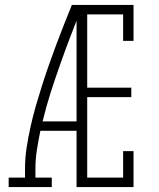

<svg xmlns="http://www.w3.org/2000/svg" viewBox="-20 -755 640 775"><path d="M15 0V-38H81V-74Q81 -117 87.5 -159.5Q94 -202 103.5 -244.5Q113 -287 125 -328.5Q137 -370 150 -411Q163 -452 177.5 -493Q192 -534 207 -574.5Q222 -615 238 -655Q254 -695 270 -735H289V-728L309 -720Q286 -665 264.5 -608.5Q243 -552 223 -495.5Q203 -439 184.5 -381.5Q166 -324 152 -265H289V-227H143Q135 -189 129 -150.5Q123 -112 123 -74V-38H189V0ZM289 0V-735H519V-590H477V-697H332V-401H510V-363H332V-38H477V-145H519V0Z"/></svg>

Font: Iosevka Curly Slab XLtEx
Style: Regular
Weight: 200
Width: 7
Monospace: yes
Designer: Belleve Invis
Foundry: Belleve Invis
Version: Version 11.1.0; ttfautohint (v1.8.3)